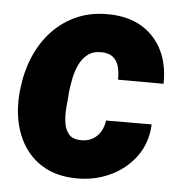

<svg xmlns="http://www.w3.org/2000/svg" viewBox="-45 -581 593 633"><g transform="rotate(5 252.0 -264.0)"><path d="M232.4 -116.7Q255.4 -116.2 272 -125.2Q288.6 -134.3 298.6 -150.6Q308.6 -167 311.5 -188.5L462.4 -189Q459.5 -126.5 426 -81.5Q392.6 -36.6 340.3 -12.7Q288.1 11.2 228 9.8Q170.4 8.8 128.9 -12.9Q87.4 -34.7 61.5 -71.5Q35.6 -108.4 25.1 -156.2Q14.6 -204.1 19.5 -257.3L21 -269Q26.9 -324.7 47.6 -374Q68.4 -423.3 103 -460.7Q137.7 -498 185.3 -518.8Q232.9 -539.6 292.5 -538.1Q356 -537.1 400.6 -509.8Q445.3 -482.4 468.3 -435.1Q491.2 -387.7 489.7 -325.7L338.9 -326.2Q339.8 -347.2 335.2 -366.5Q330.6 -385.7 317.4 -398.2Q304.2 -410.6 279.3 -411.6Q250.5 -412.6 232.4 -398.9Q214.4 -385.3 203.9 -363Q193.4 -340.8 188.5 -315.7Q183.6 -290.5 181.2 -268.6L180.7 -257.3Q178.7 -239.7 177 -216.1Q175.3 -192.4 178.5 -169.9Q181.6 -147.5 193.8 -132.6Q206.1 -117.7 232.4 -116.7Z"/></g></svg>

Font: Roboto Black
Style: Italic
Weight: 900
Italic angle: -12°
Designer: Christian Robertson
Foundry: Google
Version: Version 3.0; 2020